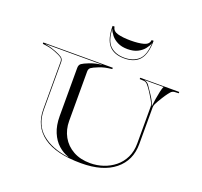

<svg xmlns="http://www.w3.org/2000/svg" viewBox="-162 -1164 1431 1363"><g transform="rotate(20 553.5 -482.5)"><path d="M477 -979Q481 -946 519.5 -935.5Q558 -925 617 -925Q676.5 -925 715 -935.5Q753.5 -946 757 -979H772Q772 -881 734 -835.5Q696 -790 617 -790Q538.5 -790 500.2 -835.5Q462 -881 462 -979ZM467 -959Q471 -868.5 510.2 -831.8Q549.5 -795 617 -795Q684.5 -795 724 -831.8Q763.5 -868.5 767 -959Q759.5 -937 741.2 -914Q723 -891 692.2 -875.5Q661.5 -860 617 -860Q572.5 -860 541.8 -875.5Q511 -891 492.8 -914Q474.5 -937 467 -959ZM1037.5 -688.5Q1020 -688 1007.5 -673.8Q995 -659.5 981 -639Q975.5 -631 966 -615.8Q956.5 -600.5 947 -584.5Q937.5 -568.5 932.5 -557Q927 -545 927 -532.5V-255Q927 -131.5 837.5 -58.8Q748 14 584.5 14Q395 14 298.5 -55.8Q202 -125.5 202 -255V-612.5Q202 -633 188.8 -643Q175.5 -653 138 -667.5Q113.5 -677.5 92 -682Q70.5 -686.5 40 -690V-700H565V-690Q534.5 -686.5 513 -682Q491.5 -677.5 467 -667.5Q429.5 -652.5 416.2 -642.8Q403 -633 403 -612.5V-240Q403 -174 432.2 -121.5Q461.5 -69 515.8 -38.8Q570 -8.5 644.5 -8.5Q695 -8.5 742.5 -24.2Q790 -40 828.5 -71Q867 -102 889.5 -148.2Q912 -194.5 912 -255V-532.5Q912 -545 906.5 -557Q901.5 -568.5 892 -584.5Q882.5 -600.5 873 -615.8Q863.5 -631 858 -639Q844 -659.5 831.5 -673.8Q819 -688 801.5 -688.5L772 -690V-700H1067V-690ZM918.5 -537.5Q921.5 -566 926.5 -597.2Q931.5 -628.5 937.5 -654.8Q943.5 -681 950 -695H804.5Q829.5 -689.5 842 -671Q854.5 -652.5 878.5 -617Q895 -592.5 904.8 -572.8Q914.5 -553 918.5 -537.5ZM60 -693.5Q91 -688.5 108.8 -682.8Q126.5 -677 141 -671.5Q173.5 -659 190.2 -647.5Q207 -636 207 -612.5V-254Q207 -138 282.8 -75Q358.5 -12 485 4V2.5Q443 -11.5 407.2 -43.2Q371.5 -75 349.8 -126.5Q328 -178 328 -249.5V-612.5Q328 -636 342.8 -646.5Q357.5 -657 394.5 -671.5Q416.5 -680 437.2 -685.2Q458 -690.5 485 -693.5V-695H60Z"/></g></svg>

Font: Engraving Unshaded CC
Style: Bold
Weight: 700
Designer: indestructible type*
Foundry: Cowboy Collective
Version: Version 1.000